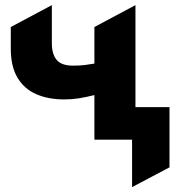

<svg xmlns="http://www.w3.org/2000/svg" viewBox="-20 -558 712 767"><path d="M507.6 189.5V0H451.1V-130H657.1V110.5ZM357.1 0V-178.2Q324.1 -169.9 295.4 -165.3Q266.8 -160.8 237.1 -160.8Q172.6 -160.8 124.5 -181.9Q76.4 -203 49.8 -247.8Q23.1 -292.6 23.1 -364V-450L187.1 -537.5V-385.8Q187.1 -341.8 206.3 -318.8Q225.5 -295.8 271.6 -295.8Q299.4 -295.8 319.2 -298.3Q339 -300.9 357.1 -304V-450L521.1 -537.5V0Z"/></svg>

Font: Geologica-Sharp
Style: Regular
Weight: 100
Designer: Sindre Bremnes, Frode Helland
Foundry: Monokrom Skriftforlag AS
Version: Version 1.010;gftools[0.9.28]